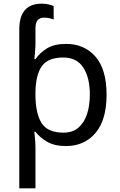

<svg xmlns="http://www.w3.org/2000/svg" viewBox="-20 -785 655 1045"><path d="M207 -765Q226 -765 244 -761Q262 -757 272 -752V-679Q265 -682 251 -685.5Q237 -689 220 -689Q198 -689 185.5 -676Q173 -663 173 -631V-551Q173 -532 171 -506Q169 -480 167 -463H173Q197 -498 236 -522Q275 -546 340 -546Q439 -546 499.5 -477Q560 -408 560 -269Q560 -132 499.5 -61Q439 10 339 10Q277 10 236.5 -13.5Q196 -37 173 -68H167Q169 -51 171 -25Q173 1 173 20V240H85V-625Q85 -765 207 -765ZM324 -472Q242 -472 208.5 -426Q175 -380 173 -286V-269Q173 -170 205.5 -116.5Q238 -63 326 -63Q375 -63 406.5 -90Q438 -117 453.5 -163.5Q469 -210 469 -270Q469 -362 433.5 -417Q398 -472 324 -472Z"/></svg>

Font: Noto Sans Living
Style: Regular
Weight: 400
Designer: Monotype Design Team
Foundry: Monotype Imaging Inc.
Version: Version 2.013; ttfautohint (v1.8.4.7-5d5b)